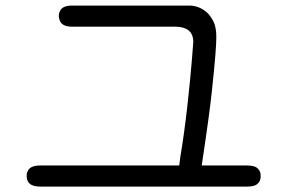

<svg xmlns="http://www.w3.org/2000/svg" viewBox="-20 -693 1040 693"><path d="M627 -95.7H125Q86.9 -95.7 79.1 -73.2Q76.2 -67.4 76.2 -58.6Q76.2 -41 85.9 -31.2Q97.7 -19.5 125 -19.5H873Q900.4 -19.5 911.1 -31.2Q920.9 -40 920.9 -57.6Q920.9 -69.3 917.5 -75.2Q914.1 -81.1 911.1 -84Q900.4 -95.7 873 -95.7H708Q735.4 -275.4 744.6 -362.8Q753.9 -450.2 757.3 -493.7Q760.7 -537.1 760.7 -555.2Q760.7 -573.2 759.8 -580.1Q758.8 -586.9 757.8 -592.8Q756.8 -598.6 754.9 -604.5Q752.9 -610.4 750.5 -615.2Q748 -620.1 745.1 -625Q739.3 -634.8 731.4 -643.6Q702.1 -672.9 662.1 -672.9H240.2Q203.1 -672.9 195.3 -650.4Q192.4 -644.5 192.4 -637.7Q192.4 -630.9 193.4 -627Q194.3 -623 195.3 -620.1Q203.1 -596.7 240.2 -596.7H610.4Q647.5 -596.7 664.1 -580.1Q677.7 -566.4 677.7 -542Q677.7 -542 672.4 -474.6Q667 -407.2 655.8 -307.1Q644.5 -207 630.9 -127Z"/></svg>

Font: FakePearl
Style: Light
Weight: 350
Version: Version 1.2